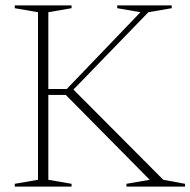

<svg xmlns="http://www.w3.org/2000/svg" viewBox="-20 -695 709 715"><path d="M588 -25.5 669 -10.5V0H451V-10.5L537.5 -25.5L225 -341.5H149V-363.5H228.5L503 -649.5L416.5 -664.5V-675H619.5V-664.5L532.5 -649.5L240 -347.5L243.5 -371.5ZM160 -649.5V-25.5L246.5 -10.5V0H35V-10.5L121.5 -25.5V-649.5L35 -664.5V-675H246.5V-664.5Z"/></svg>

Font: Newsreader 24pt ExtraLight
Style: Regular
Weight: 250
Designer: Hugues Gentile
Foundry: Production Type
Version: Version 1.003